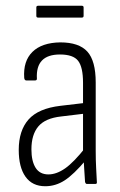

<svg xmlns="http://www.w3.org/2000/svg" viewBox="-20 -638 417 666"><path d="M281 0Q277 0 275 -7Q274 -28 272 -54Q270 -80 270 -100L268 -110V-351Q268 -405 251 -427Q234 -449 188 -449Q103 -449 108 -365Q108 -359 102 -359H71Q65 -359 64 -368Q60 -426 92.5 -458Q125 -490 189 -491Q254 -491 283 -459Q312 -427 312 -352V-115Q312 -82 313.5 -55Q315 -28 316 -7Q317 0 311 0ZM137 8Q92 8 68.5 -25Q45 -58 45 -118Q45 -185 79 -223.5Q113 -262 190 -271L275 -281V-244L192 -234Q137 -228 113 -199.5Q89 -171 89 -120Q89 -79 103.5 -56Q118 -33 148 -33Q176 -33 206 -54Q236 -75 277 -127L278 -83Q236 -33 204.5 -12.5Q173 8 137 8ZM112 -577Q106 -577 106 -583V-612Q106 -618 112 -618H264Q270 -618 270 -612V-583Q270 -577 264 -577Z"/></svg>

Font: Sofia Sans Condensed Light
Style: Regular
Weight: 300
Designer: Botio Nikoltchev, Ani Petrova
Foundry: lettersoup
Version: Version 4.101